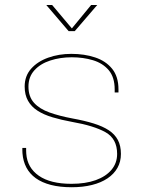

<svg xmlns="http://www.w3.org/2000/svg" viewBox="-20 -758 586 786"><path d="M273.5 8.5Q225 8.5 188.2 -1Q151.5 -10.5 126.5 -28.5Q101.5 -46.5 88 -72.2Q74.5 -98 72 -130.5Q71.5 -136 71.5 -142Q71.5 -148 71.5 -152.5H87Q87 -148 87 -141.8Q87 -135.5 87.5 -129.5Q91.5 -71.5 139 -38.5Q186.5 -5.5 272.5 -5.5Q330 -5.5 371.8 -20.5Q413.5 -35.5 436.5 -63Q459.5 -90.5 459.5 -128Q459.5 -190 411.8 -216.8Q364 -243.5 275 -259Q231 -267 195 -277.8Q159 -288.5 133.8 -304.8Q108.5 -321 94.8 -345.2Q81 -369.5 81 -404Q81 -447 107.5 -476.8Q134 -506.5 177.5 -522Q221 -537.5 272 -537.5Q325.5 -537.5 369.2 -523Q413 -508.5 439 -476.5Q465 -444.5 465 -392Q465 -389.5 465 -386Q465 -382.5 465 -379.5H449.5Q449.5 -382 449.5 -385.5Q449.5 -389 449.5 -391.5Q449.5 -442 425 -470.8Q400.5 -499.5 360.5 -511.5Q320.5 -523.5 274 -523.5Q226 -523.5 185.5 -510.2Q145 -497 120.8 -470.2Q96.5 -443.5 96.5 -403.5Q96.5 -362.5 119.2 -337.2Q142 -312 182.8 -297.5Q223.5 -283 277 -273Q326.5 -264 363.5 -252.5Q400.5 -241 425.2 -224.8Q450 -208.5 462.5 -185Q475 -161.5 475 -128Q475 -96 460.8 -70.8Q446.5 -45.5 420 -27.8Q393.5 -10 356.5 -0.8Q319.5 8.5 273.5 8.5ZM169.5 -737.5H193.5L279 -636H269.5L353 -737.5H378L286 -630.5H261Z"/></svg>

Font: Epilogue Thin
Style: Regular
Weight: 250
Designer: Tyler Finck
Foundry: Etcetera Type Co
Version: Version 2.111